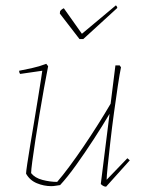

<svg xmlns="http://www.w3.org/2000/svg" viewBox="-20 -696 540 722"><path d="M173 4Q145 4 118.5 -7Q92 -18 78 -43Q78 -50 82.5 -80Q87 -110 94 -152.5Q101 -195 109 -242Q117 -289 123.5 -330.5Q130 -372 134.5 -399.5Q139 -427 139 -430L56 -418Q52 -422 52 -430Q69 -433 98.5 -439.5Q128 -446 154 -456L161 -447Q154 -412 145.5 -364.5Q137 -317 128.5 -266Q120 -215 113 -169Q106 -123 101.5 -89.5Q97 -56 97 -45Q111 -27 139.5 -19.5Q168 -12 195 -12Q215 -35 241 -70Q267 -105 294.5 -145.5Q322 -186 348.5 -228Q375 -270 396 -306L414 -450H430L435 -443Q430 -419 423 -372.5Q416 -326 408.5 -271Q401 -216 395 -163Q389 -110 385 -71Q381 -32 381 -20L459 -101L468 -93L379 6Q369 6 359 -4L392 -268Q366 -224 332.5 -172.5Q299 -121 266 -75Q233 -29 206 0Q198 1 189.5 2.5Q181 4 173 4ZM279 -549 205 -645 206 -654Q211 -661 220 -665L288 -569L416 -676Q421 -671 421 -666L293 -549Z"/></svg>

Font: Labrada Thin
Style: Italic
Weight: 100
Italic angle: -7°
Designer: Mercedes Jáuregui
Foundry: Omnibus-Type Team
Version: Version 1.000; ttfautohint (v1.8.4.7-5d5b)